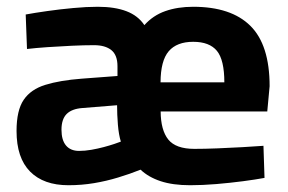

<svg xmlns="http://www.w3.org/2000/svg" viewBox="-20 -533 845 564"><path d="M181 11.1Q108.2 11.1 68.4 -29Q28.6 -69.2 28.6 -148.3Q28.6 -208.9 49.6 -239.8Q70.6 -270.7 113.3 -283.8Q155.9 -297 220 -301.9L325.1 -309.8V-338.6Q325.1 -371.2 307.1 -385.8Q289.1 -400.3 256.1 -400.3Q227.2 -400.3 190.7 -398.6Q154.2 -396.9 119.4 -394.5Q84.6 -392.1 59.3 -389.1L55.5 -490.4Q81.9 -495.3 118.8 -500.5Q155.7 -505.8 195.1 -509.4Q234.4 -513.1 267 -513.1Q317.2 -513.1 351.3 -500.1Q385.4 -487.2 404.1 -459.2Q429.5 -487.7 465.7 -500.4Q501.9 -513.1 547.5 -513.1Q658.9 -513.1 715.4 -457.2Q772 -401.3 772 -279.8L765.1 -205.6H451.9Q452.3 -150.7 474.3 -123.2Q496.4 -95.7 551 -95.7Q581.3 -95.7 618.5 -97.2Q655.6 -98.7 691.9 -100.7Q728.2 -102.7 753.9 -104.7L757 -10.4Q731.5 -5.7 694.1 -0.7Q656.6 4.2 615.6 7.7Q574.5 11.1 538.7 11.1Q487.5 11.1 451.7 -0.8Q415.9 -12.7 392.9 -34.6Q361.5 -22 327 -11.6Q292.6 -1.1 256.2 5Q219.8 11.1 181 11.1ZM212.3 -89.7Q229.4 -89.7 248.5 -93Q267.6 -96.4 285 -101Q302.4 -105.7 315.6 -110.1Q328.9 -114.4 335 -117Q328.8 -136.9 326.3 -167Q323.9 -197 323.9 -223.9L222.5 -215.7Q191.3 -213.5 175.9 -198.3Q160.6 -183 160.6 -151.9Q160.6 -121.5 173.9 -105.6Q187.3 -89.7 212.3 -89.7ZM451.6 -291.1H639Q639 -356.9 617.2 -383.6Q595.3 -410.2 547.5 -410.2Q499.5 -410.2 475.7 -382.6Q451.9 -354.9 451.6 -291.1Z"/></svg>

Font: Cairo
Style: Regular
Weight: 400
Designer: Mohamed Gaber, Accademia di Belle Arti di Urbino
Foundry: Kief Type Foundry, Accademia di Belle Arti di Urbino
Version: Version 3.120